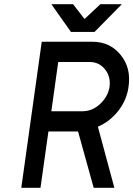

<svg xmlns="http://www.w3.org/2000/svg" viewBox="-20 -900 639 920"><path d="M226 -880 320 -747H433L564 -880H461L385 -809L330 -880ZM259 -603H409Q455 -603 483 -568Q511 -533 505 -485Q498 -438 460 -402Q422 -367 376 -367H226ZM180 -700 82 0H174L212 -270H354L429 0H528L449 -293Q506 -317 547 -369Q588 -422 596 -485Q609 -575 558 -637Q507 -700 422 -700Z"/></svg>

Font: Unageo
Style: Medium-Italic
Weight: 500
Designer: Richard Sepsi
Foundry: Richard Sepsi
Version: Version 2.000